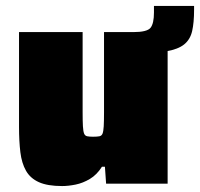

<svg xmlns="http://www.w3.org/2000/svg" viewBox="-20 -618 673 646"><path d="M402 -438V-510H428Q475 -510 486.5 -524.5Q498 -539 498 -576V-598H633V-585Q633 -542 626.5 -513.5Q620 -485 599.5 -468.5Q579 -452 538 -445Q497 -438 428 -438ZM189 8Q140 8 111 -5Q82 -18 67.5 -43.5Q53 -69 48.5 -106Q44 -143 44 -191V-510H258V-241Q258 -210 259 -193Q260 -176 263 -168.5Q266 -161 273.5 -159.5Q281 -158 293 -158Q307 -158 314.5 -159.5Q322 -161 325 -168.5Q328 -176 329 -193Q330 -210 330 -241V-510H544V0H337L333 -57H323Q306 -30 282.5 -16Q259 -2 234.5 3Q210 8 189 8Z"/></svg>

Font: Saira Thin Black
Style: Regular
Weight: 900
Version: Version 1.101